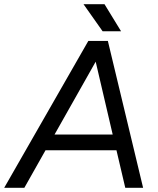

<svg xmlns="http://www.w3.org/2000/svg" viewBox="-52 -895 754 915"><path d="M369 -700H462L630 0H545L503 -179H165L64 0H-32ZM485 -254 404 -601 208 -254ZM346 -875H446L525 -746H437Z"/></svg>

Font: Oak Sans
Style: Italic
Weight: 400
Italic angle: -9.49998°
Foundry: Erik Kennedy, Walven
Version: Version 1.000